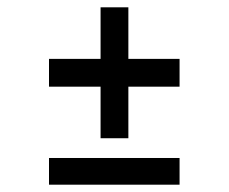

<svg xmlns="http://www.w3.org/2000/svg" viewBox="-20 -530 625 525"><path d="M255 -152V-293H114V-369H255V-510H331V-369H471V-293H331V-152ZM114 -25V-98H471V-25Z"/></svg>

Font: Maven Pro Medium
Style: Regular
Weight: 500
Designer: Joe Prince
Foundry: Joe Prince
Version: Version 2.103